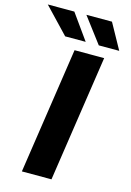

<svg xmlns="http://www.w3.org/2000/svg" viewBox="-199 -996 722 1062"><g transform="rotate(15 162.0 -464.5)"><path d="M38 0 146 -723H315.5L207.5 0ZM76 -783.5 -62.5 -929H89.5L193.5 -783.5ZM268.5 -783.5 158.5 -929H305L385.5 -783.5Z"/></g></svg>

Font: Public Sans Thin ExtraBold
Style: Italic
Weight: 800
Italic angle: -8°
Version: Version 2.001